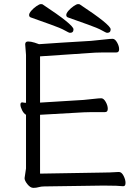

<svg xmlns="http://www.w3.org/2000/svg" viewBox="-20 -900 678 930"><path d="M472 -64Q510 -64 555 -67H556Q569 -67 578.5 -48.5Q588 -30 588 -14Q588 2 577 2H576Q552 -1 489 -1H473L195 3Q179 3 167.5 6.5Q156 10 141.5 10Q127 10 113 -7.5Q99 -25 99 -37L106 -84V-344Q95 -350 87 -366Q79 -382 79 -393Q79 -404 87 -404H89Q97 -402 106 -402V-634L102 -685Q102 -699 116 -699Q130 -699 147.5 -693.5Q165 -688 169 -686Q265 -693 420 -702L440 -704Q463 -706 488.5 -709Q514 -712 525.5 -712Q537 -712 547 -694.5Q557 -677 557 -661.5Q557 -646 544 -646H482Q455 -646 441 -645L174 -627V-403L385 -416Q408 -418 433.5 -421Q459 -424 470.5 -424Q482 -424 492 -406.5Q502 -389 502 -373Q502 -357 489 -357H426Q400 -357 386 -356L174 -344V-59ZM516 -758Q516 -741 499 -741Q494 -741 474 -752.5Q454 -764 406 -781Q358 -798 308 -816Q301 -819 301 -827.5Q301 -836 312 -848.5Q323 -861 337 -870.5Q351 -880 357.5 -880Q364 -880 366 -879Q516 -780 516 -758ZM336 -758Q336 -741 319 -741Q314 -741 294 -752.5Q274 -764 226 -781Q178 -798 128 -816Q121 -819 121 -827.5Q121 -836 132 -848.5Q143 -861 157 -870.5Q171 -880 177.5 -880Q184 -880 186 -879Q336 -780 336 -758Z"/></svg>

Font: Moon Stars Kai T
Style: Regular
Weight: 400
Designer: GuiWonder
Version: Version 1.101